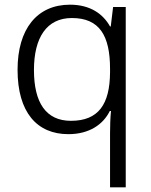

<svg xmlns="http://www.w3.org/2000/svg" viewBox="-20 -563 644 820"><path d="M450 6V237H517V-533H463L453 -450H450C421 -502 367 -543 279 -543C138 -543 55 -439 55 -265C55 -83 138 10 272 10C362 10 421 -32 449 -89H454C451 -62 450 -20 450 6ZM283 -47C176 -47 125 -125 125 -264C125 -402 179 -486 287 -486C405 -486 450 -411 450 -269V-254C449 -118 401 -47 283 -47Z"/></svg>

Font: Noto Kufi Arabic Light
Style: Regular
Weight: 300
Designer: Monotype Design Team, David Williams, Khaled Hosny
Foundry: Google LLC
Version: Version 2.109